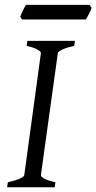

<svg xmlns="http://www.w3.org/2000/svg" viewBox="-20 -787 405 807"><path d="M292 -594.2Q261.2 -587.4 242.7 -579.1Q224.1 -570.8 223.1 -564L151.9 -50.8Q150.9 -44.9 166 -36.4Q181.2 -27.8 212.9 -21L210 0H9.8L13.2 -21Q43.9 -27.8 62.3 -35.9Q80.6 -43.9 82 -50.8L151.9 -564Q152.8 -569.8 137.7 -578.6Q122.6 -587.4 91.8 -594.2L95.2 -615.2H294.9ZM365.2 -754.4Q363.8 -749 360.6 -742.2Q357.4 -735.4 353.8 -728.5Q350.1 -721.7 346.7 -715.3Q343.3 -709 340.8 -705.1H72.8L64.9 -716.8Q66.9 -721.7 69.8 -728.3Q72.8 -734.9 75.9 -741.7Q79.1 -748.5 82.5 -755.1Q85.9 -761.7 88.9 -766.6H356L365.2 -754.4Z"/></svg>

Font: Gentium
Style: Italic
Weight: 400
Italic angle: -7°
Designer: J. Victor Gaultney
Version: Version 1.02; 2005; OFL release